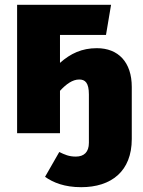

<svg xmlns="http://www.w3.org/2000/svg" viewBox="-20 -553 593 797"><path d="M382 -353C320 -353 273 -331 229 -292V-408H420L441 -533H51V0H229V-176C255 -204 281 -223 309 -223C333 -223 349 -210 349 -161V40C349 78 329 97 295 97C266 97 249 89 226 78L167 181C201 205 248 224 317 224C442 224 527 158 527 24V-192C527 -295 471 -353 382 -353Z"/></svg>

Font: Fira Sans ExtraBold
Style: Regular
Weight: 800
Designer: bBox Type GmbH & Carrois Corporate GbR & Edenspiekermann AG
Foundry: bBox Type GmbH & Carrois Corporate GbR & Edenspiekermann AG
Version: Version 4.300;PS 004.300;hotconv 1.0.88;makeotf.lib2.5.64775